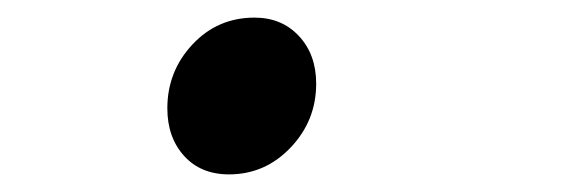

<svg xmlns="http://www.w3.org/2000/svg" viewBox="-20 -186 640 218"><path d="M240 12Q208 12 189 -9Q170 -30 170 -63Q170 -105 198.5 -135.5Q227 -166 269 -166Q300 -166 319.5 -145Q339 -124 339 -91Q339 -49 310 -18.5Q281 12 240 12Z"/></svg>

Font: TypoPRO Source Code Pro
Style: Italic
Weight: 500
Italic angle: -11°
Monospace: yes
Designer: Paul D. Hunt, Teo Tuominen
Foundry: Adobe Systems Incorporated
Version: Version 1.030;PS 1.0;hotconv 1.0.84;makeotf.lib2.5.63406